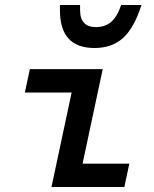

<svg xmlns="http://www.w3.org/2000/svg" viewBox="-20 -752 620 772"><path d="M187 0 268 -380H80L100 -474H393L312 -94H500L480 0ZM360 -559Q290 -559 255.5 -597Q221 -635 221 -711V-732H302V-711Q302 -643 366 -643Q403 -643 427.5 -664.5Q452 -686 467 -732H549Q520 -641 475.5 -600Q431 -559 360 -559Z"/></svg>

Font: Sometype Mono SemiBold
Style: Italic
Weight: 600
Italic angle: -12°
Designer: Ryoichi Tsunekawa
Foundry: Dharma Type
Version: Version 1.001